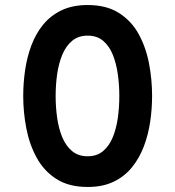

<svg xmlns="http://www.w3.org/2000/svg" viewBox="-20 -732 698 764"><path d="M328.8 12Q254.1 12 204.4 -19.8Q154.8 -51.6 125.9 -104.5Q97 -157.4 84.7 -221.5Q72.4 -285.6 72.4 -350Q72.4 -401.1 79.9 -452.9Q87.4 -504.6 104.8 -551.1Q122.1 -597.6 151.6 -633.8Q181.1 -670 224.9 -691Q268.6 -712 328.8 -712Q403.5 -712 453.1 -680.5Q502.8 -649.1 531.7 -596.5Q560.6 -544 572.9 -479.9Q585.2 -415.7 585.2 -350Q585.2 -299.2 577.6 -247.6Q570 -196 552.4 -149.5Q534.8 -103 505.3 -66.5Q475.8 -30 432.3 -9Q388.8 12 328.8 12ZM328.8 -110.2Q365.8 -110.2 390.2 -130.8Q414.7 -151.5 428.8 -186.1Q442.9 -220.6 448.9 -263.1Q454.8 -305.7 454.8 -350Q454.8 -394.8 448.7 -437.5Q442.6 -480.2 428.6 -514.8Q414.5 -549.4 390.1 -569.8Q365.8 -590.2 328.8 -590.2Q291.6 -590.2 267 -569.5Q242.3 -548.9 227.9 -514.2Q213.5 -479.6 207.4 -437Q201.4 -394.3 201.4 -350Q201.4 -305.4 207.5 -262.6Q213.6 -219.8 228 -185.4Q242.4 -151 267.1 -130.6Q291.8 -110.2 328.8 -110.2Z"/></svg>

Font: Overpass
Style: Regular
Weight: 400
Designer: Delve Withrington, Dave Bailey, Thomas Jockin
Foundry: Delve Fonts LLC
Version: Version 4.000